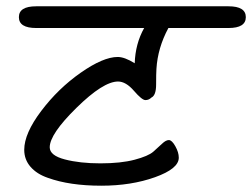

<svg xmlns="http://www.w3.org/2000/svg" viewBox="-20 -665 801 610"><path d="M95 -645H706Q761 -645 761 -610.5Q761 -576 706 -576H515Q481 -513 477 -446Q476 -431 476 -396.5Q476 -362 461 -355Q453 -347 442 -347Q431 -347 405.5 -376.5Q380 -406 355 -406Q308 -406 223 -322.5Q138 -239 138 -197Q138 -171 186 -158.5Q234 -146 299 -146Q364 -146 407.5 -157.5Q451 -169 467 -183Q483 -197 495 -208.5Q507 -220 516.5 -220Q526 -220 537 -200.5Q548 -181 548 -164Q548 -129 472.5 -102Q397 -75 302 -75Q201 -75 132 -100Q97 -112 77 -135Q57 -158 57 -189Q57 -241 111 -312.5Q165 -384 236.5 -434Q308 -484 354 -484Q376 -484 408 -464Q410 -526 438 -576H95Q40 -576 40 -610.5Q40 -645 95 -645Z"/></svg>

Font: Kalam
Style: Regular
Weight: 400
Designer: Lipi Raval (Devanagari and Latin), Jonny Pinhorn (Latin)
Foundry: Indian Type Foundry
Version: Version 2.001;PS 1.0;hotconv 1.0.79;makeotf.lib2.5.61930; tt